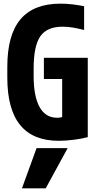

<svg xmlns="http://www.w3.org/2000/svg" viewBox="-20 -760 540 1050"><path d="M230 270H100L180 50H350ZM301 10Q20 10 20 -335V-395Q20 -569 92 -654.5Q164 -740 311 -740Q345 -740 377.5 -736Q410 -732 440 -726V-596Q409 -604 380 -609Q351 -614 322 -614Q237 -614 200.5 -561.5Q164 -509 164 -385V-345Q164 -233 196.5 -174.5Q229 -116 292 -116Q312 -116 330 -123Q348 -130 369 -146L320 -69V-328H220V-444H460V-10Q426 -1 382.5 4.5Q339 10 301 10Z"/></svg>

Font: M PLUS 1 Code
Style: Regular
Weight: 400
Designer: Coji Morishita
Foundry: UNDERFOREST DESIGN
Version: Version 1.005